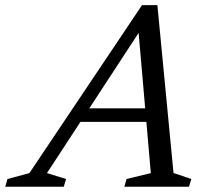

<svg xmlns="http://www.w3.org/2000/svg" viewBox="-85 -712 804 732"><path d="M191.5 -247.5 209 -299H532L514.5 -247.5ZM576.5 -52.5 644.5 -29.5 635.5 0H389L397.5 -29.5L490 -52L440.5 -621H466L94 -52L167 -29.5L158 0H-65L-56.5 -29.5L27 -52L456.5 -692.5H515Z"/></svg>

Font: Newsreader
Style: Italic
Weight: 400
Italic angle: -17°
Designer: Hugues Gentile
Foundry: Production Type
Version: Version 1.003